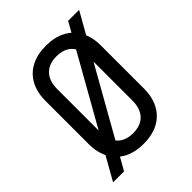

<svg xmlns="http://www.w3.org/2000/svg" viewBox="-220 -875 1039 1039"><g transform="rotate(-45 300.0 -355.0)"><path d="M35 40 481 -750H565L119 40ZM300 10Q234 10 186.5 -15Q139 -40 113.5 -87.5Q88 -135 88 -200V-530Q88 -596 113.5 -643Q139 -690 186.5 -715Q234 -740 300 -740Q366 -740 413.5 -715Q461 -690 486.5 -643Q512 -596 512 -531V-200Q512 -135 486.5 -87.5Q461 -40 413.5 -15Q366 10 300 10ZM300 -71Q359 -71 390.5 -104.5Q422 -138 422 -200V-530Q422 -592 390.5 -625.5Q359 -659 300 -659Q242 -659 210 -625.5Q178 -592 178 -530V-200Q178 -138 210 -104.5Q242 -71 300 -71Z"/></g></svg>

Font: JetBrains Mono
Style: Regular
Weight: 400
Monospace: yes
Designer: Philipp Nurullin, Konstantin Bulenkov
Foundry: JetBrains
Version: Version 2.305